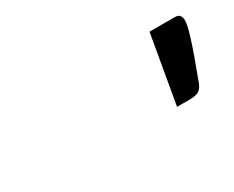

<svg xmlns="http://www.w3.org/2000/svg" viewBox="-41 -855 485 398"><g transform="rotate(-30 201.0 -656.0)"><path d="M385.5 -737.5Q396.5 -737.5 399.2 -732.2Q402 -727 402 -721Q402 -716 400.2 -707.8Q398.5 -699.5 394 -684.8Q389.5 -670 381.5 -647.5Q373.5 -625 361 -592Q356 -581 348.8 -577.5Q341.5 -574 329 -574H298L326.5 -737.5Z"/></g></svg>

Font: Lato
Style: Regular
Weight: 400
Designer: Lukasz Dziedzic with Adam Twardoch and Botio Nikoltchev
Foundry: tyPoland Lukasz Dziedzic
Version: Version 2.015; 2015-08-06; http://www.latofonts.com/